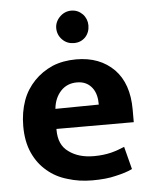

<svg xmlns="http://www.w3.org/2000/svg" viewBox="-51 -730 621 784"><g transform="rotate(-5 259.5 -338.0)"><path d="M485 -263V-211H168V-207C168 -166 181 -136 208 -117C235 -97 269 -87 311 -87C338 -87 361 -90 382 -95C402 -100 420 -107 437 -114L461 -21C443 -12 420 -5 393 1C366 8 333 11 296 11C260 11 226 6 195 -4C163 -13 135 -28 112 -48C88 -68 69 -93 55 -124C41 -155 34 -191 34 -234C34 -272 40 -307 51 -338C62 -369 79 -395 100 -417C121 -439 146 -456 175 -469C204 -481 237 -487 273 -487C338 -487 389 -467 428 -428C466 -389 485 -334 485 -263ZM171 -293 349 -295C349 -308 348 -320 345 -332C342 -344 337 -355 330 -364C323 -373 315 -380 305 -385C295 -390 283 -393 268 -393C241 -393 219 -384 202 -366C185 -348 174 -324 171 -293ZM203 -621C203 -638 210 -654 223 -667C236 -680 252 -687 270 -687C289 -687 304 -680 317 -667C329 -654 335 -638 335 -621C335 -602 329 -586 317 -573C304 -560 289 -554 270 -554C252 -554 236 -560 223 -573C210 -586 203 -602 203 -621Z"/></g></svg>

Font: Holmes&Hills Bold
Style: Bold
Weight: 500
Designer: Noopur Datye, Girish Dalvi, Yashodeep Gholap, Pallavi Karambelkar
Foundry: Ek Type
Version: ""